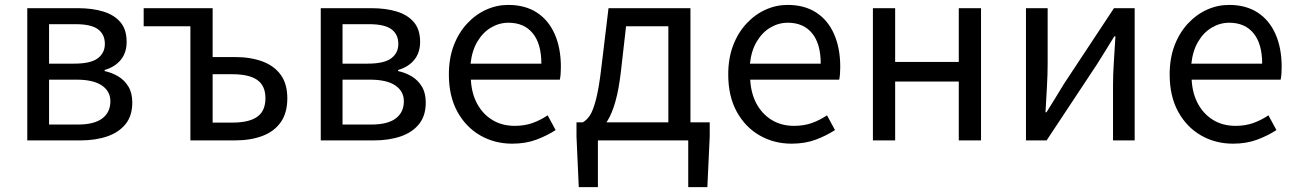

<svg xmlns="http://www.w3.org/2000/svg" viewBox="-20 -577 5329 789"><path d="M92.1 0V-543.4H300.1Q359.9 -543.4 405.1 -529.4Q450.2 -515.4 475.3 -485.3Q500.4 -455.3 500.4 -405.2Q500.4 -360.4 476.3 -331Q452.2 -301.6 409.9 -289.4V-285Q441 -278.2 466.6 -262.7Q492.2 -247.1 507.9 -220.9Q523.6 -194.7 523.6 -155.5Q523.6 -101.3 496.1 -67.2Q468.6 -33 420.7 -16.5Q372.8 0 309.7 0ZM181.6 -315.5H285Q352.9 -315.5 381.9 -337.5Q410.9 -359.5 410.9 -396.6Q410.9 -435.6 382.8 -456.6Q354.8 -477.6 291.1 -477.6H181.6ZM181.6 -65.2H299.4Q367.3 -65.2 400.4 -90.4Q433.6 -115.6 433.6 -160.8Q433.6 -202 398.4 -225.9Q363.2 -249.7 293.6 -249.7H181.6Z M762.4 0V-469H570.4V-543.4H853.8V-342.6H944.6Q1009.3 -342.6 1058 -324.7Q1106.6 -306.8 1133.7 -269.5Q1160.7 -232.2 1160.7 -173Q1160.7 -113 1133.7 -74.7Q1106.6 -36.4 1058 -18.2Q1009.3 0 944.6 0ZM853.8 -73.2H934.7Q1003.6 -73.2 1037.2 -97.2Q1070.8 -121.3 1070.8 -173.4Q1070.8 -224.7 1037.2 -248.4Q1003.6 -272 934.7 -272H853.8Z M1298.1 0V-543.4H1506.1Q1565.9 -543.4 1611.1 -529.4Q1656.2 -515.4 1681.3 -485.3Q1706.4 -455.3 1706.4 -405.2Q1706.4 -360.4 1682.3 -331Q1658.2 -301.6 1615.9 -289.4V-285Q1647 -278.2 1672.6 -262.7Q1698.2 -247.1 1713.9 -220.9Q1729.6 -194.7 1729.6 -155.5Q1729.6 -101.3 1702.1 -67.2Q1674.6 -33 1626.7 -16.5Q1578.8 0 1515.7 0ZM1387.6 -315.5H1491Q1558.9 -315.5 1587.9 -337.5Q1616.9 -359.5 1616.9 -396.6Q1616.9 -435.6 1588.8 -456.6Q1560.8 -477.6 1497.1 -477.6H1387.6ZM1387.6 -65.2H1505.4Q1573.3 -65.2 1606.4 -90.4Q1639.6 -115.6 1639.6 -160.8Q1639.6 -202 1604.4 -225.9Q1569.2 -249.7 1499.6 -249.7H1387.6Z M2084.7 13.4Q2012.5 13.4 1953.4 -20.6Q1894.3 -54.6 1859.4 -118.2Q1824.6 -181.9 1824.6 -271Q1824.6 -337.5 1844.6 -390.1Q1864.7 -442.7 1899.5 -480.1Q1934.4 -517.6 1978 -537.2Q2021.6 -556.8 2068.4 -556.8Q2137.6 -556.8 2185.8 -525.7Q2234 -494.5 2259.4 -437.1Q2284.9 -379.7 2284.9 -301.7Q2284.9 -287.4 2283.9 -274.1Q2283 -260.7 2280.6 -249.7H1914.9Q1918 -192.4 1941.3 -149.8Q1964.7 -107.2 2004.1 -83.5Q2043.4 -59.8 2095.3 -59.8Q2134.8 -59.8 2167.5 -71.2Q2200.1 -82.7 2230.5 -103.1L2263.3 -42.5Q2227.8 -19.4 2184 -3Q2140.2 13.4 2084.7 13.4ZM1913.7 -315.5H2204.7Q2204.7 -397.1 2169.2 -440.3Q2133.8 -483.6 2069.5 -483.6Q2031.5 -483.6 1998.1 -463.9Q1964.7 -444.3 1942.2 -406.9Q1919.7 -369.6 1913.7 -315.5Z M2437 0V192.1H2358.4L2349 -16.5V-74.3H2896.5V-16.5L2886.8 192.1H2808.2V0ZM2726.5 -27.6V-469H2552.7L2531.8 -285.3Q2523.2 -210 2509.1 -160.5Q2495.1 -111 2477.1 -81.9Q2459.2 -52.8 2438.6 -39.1Q2418 -25.4 2396.5 -20.8L2375 -74.3Q2390.8 -83 2404 -102.5Q2417.1 -122 2429.2 -168.5Q2441.4 -214.9 2451.6 -302.5L2480.6 -543.4H2817.3V-27.6Z M3232.7 13.4Q3160.5 13.4 3101.4 -20.6Q3042.3 -54.6 3007.4 -118.2Q2972.6 -181.9 2972.6 -271Q2972.6 -337.5 2992.6 -390.1Q3012.7 -442.7 3047.5 -480.1Q3082.4 -517.6 3126 -537.2Q3169.6 -556.8 3216.4 -556.8Q3285.6 -556.8 3333.8 -525.7Q3382 -494.5 3407.4 -437.1Q3432.9 -379.7 3432.9 -301.7Q3432.9 -287.4 3431.9 -274.1Q3431 -260.7 3428.6 -249.7H3062.9Q3066 -192.4 3089.3 -149.8Q3112.7 -107.2 3152.1 -83.5Q3191.4 -59.8 3243.3 -59.8Q3282.8 -59.8 3315.5 -71.2Q3348.1 -82.7 3378.5 -103.1L3411.3 -42.5Q3375.8 -19.4 3332 -3Q3288.2 13.4 3232.7 13.4ZM3061.7 -315.5H3352.7Q3352.7 -397.1 3317.2 -440.3Q3281.8 -483.6 3217.5 -483.6Q3179.5 -483.6 3146.1 -463.9Q3112.7 -444.3 3090.2 -406.9Q3067.7 -369.6 3061.7 -315.5Z M3567.1 0V-543.4H3658.5V-322.5H3920V-543.4H4011.4V0H3920V-241.9H3658.5V0Z M4196.1 0V-543.4H4285.2V-316.1Q4285.2 -273.5 4282.3 -220.9Q4279.4 -168.3 4276.3 -115.7H4280.5Q4296.3 -141.1 4316.8 -174.2Q4337.4 -207.3 4352.2 -232.3L4557.7 -543.4H4642.8V0H4553.8V-226.7Q4553.8 -269.9 4557.2 -322.5Q4560.5 -375.1 4563.7 -427.7H4559.1Q4543.9 -402.7 4523.2 -369.2Q4502.6 -335.7 4486.8 -311.1L4280.9 0Z M5046.7 13.4Q4974.5 13.4 4915.4 -20.6Q4856.3 -54.6 4821.4 -118.2Q4786.6 -181.9 4786.6 -271Q4786.6 -337.5 4806.6 -390.1Q4826.7 -442.7 4861.5 -480.1Q4896.4 -517.6 4940 -537.2Q4983.6 -556.8 5030.4 -556.8Q5099.6 -556.8 5147.8 -525.7Q5196 -494.5 5221.4 -437.1Q5246.9 -379.7 5246.9 -301.7Q5246.9 -287.4 5245.9 -274.1Q5245 -260.7 5242.6 -249.7H4876.9Q4880 -192.4 4903.3 -149.8Q4926.7 -107.2 4966.1 -83.5Q5005.4 -59.8 5057.3 -59.8Q5096.8 -59.8 5129.5 -71.2Q5162.1 -82.7 5192.5 -103.1L5225.3 -42.5Q5189.8 -19.4 5146 -3Q5102.2 13.4 5046.7 13.4ZM4875.7 -315.5H5166.7Q5166.7 -397.1 5131.2 -440.3Q5095.8 -483.6 5031.5 -483.6Q4993.5 -483.6 4960.1 -463.9Q4926.7 -444.3 4904.2 -406.9Q4881.7 -369.6 4875.7 -315.5Z"/></svg>

Font: Noto Sans TC
Style: Regular
Weight: 100
Designer: Ryoko NISHIZUKA 西塚涼子 (kana, bopomofo & ideographs); Paul D. Hunt (Latin, Greek & Cyrillic); Sandoll Communications 산돌커뮤니
Foundry: Adobe
Version: Version 2.004;hotconv 1.0.118;makeotfexe 2.5.65603